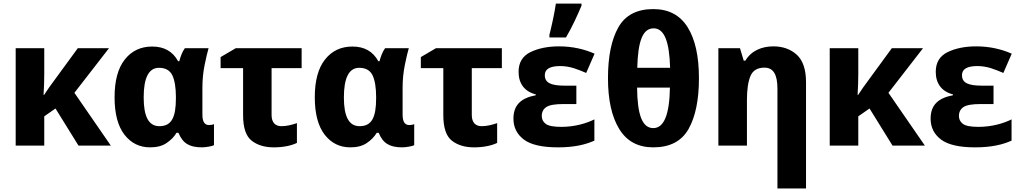

<svg xmlns="http://www.w3.org/2000/svg" viewBox="-20 -816 5724 1076"><path d="M416 -545.9 286.1 -368.2C264.6 -338.9 244.6 -312 227.1 -284.2H224.1C226.6 -322.8 228 -363.3 228 -402.8V-545.9H67.9V0H228V-164.1L291 -208L419.9 0H601.1L397 -295.9L590.8 -545.9Z M873 -108.9C813 -108.9 785.2 -163.1 785.2 -270C785.2 -377.9 812.5 -436 871.1 -436C907.2 -436 932.1 -421.9 945.8 -394C959 -366.2 965.8 -325.2 965.8 -272V-266.1C965.8 -156.7 940.9 -108.9 873 -108.9ZM821.3 9.8C858.4 9.8 889.2 2 913.1 -14.2C937 -30.3 956.1 -49.3 969.2 -71.8H980C992.7 -41 1009.3 -20 1029.8 -8.3C1049.8 3.9 1077.1 9.8 1111.8 9.8C1122.1 9.8 1134.3 8.3 1149.4 5.9C1164.6 3.4 1174.3 0.5 1179.2 -2.9V-120.1C1170.9 -116.7 1162.1 -115.2 1151.9 -115.2C1130.9 -115.2 1114.3 -127.9 1114.3 -172.9V-325.2C1114.3 -369.6 1118.7 -412.6 1127 -453.1C1135.3 -493.7 1142.6 -524.9 1148.9 -545.9H1016.1C1001 -525.9 990.7 -496.1 984.9 -473.1H978C948.2 -527.8 899.9 -555.2 833 -555.2C769 -555.2 717.8 -531.2 679.7 -482.9C641.1 -434.6 622.1 -363.8 622.1 -271C622.1 -178.7 640.6 -108.9 677.2 -61.5C713.9 -14.2 761.7 9.8 821.3 9.8Z M1301.3 -545.9 1216.3 -496.1V-434.1H1342.3V-170.9C1342.3 -100.1 1358.4 -52.7 1390.1 -27.8C1421.9 -2.9 1463.4 9.8 1514.2 9.8C1567.4 9.8 1613.3 0 1644 -15.1V-126C1613.3 -115.7 1586.9 -108.9 1556.2 -108.9C1522.9 -108.9 1502 -129.9 1502 -170.9V-434.1H1670.4V-545.9Z M1995.1 -108.9C1935.1 -108.9 1907.2 -163.1 1907.2 -270C1907.2 -377.9 1934.6 -436 1993.2 -436C2029.3 -436 2054.2 -421.9 2067.9 -394C2081.1 -366.2 2087.9 -325.2 2087.9 -272V-266.1C2087.9 -156.7 2063 -108.9 1995.1 -108.9ZM1943.4 9.8C1980.5 9.8 2011.2 2 2035.2 -14.2C2059.1 -30.3 2078.1 -49.3 2091.3 -71.8H2102.1C2114.7 -41 2131.3 -20 2151.9 -8.3C2171.9 3.9 2199.2 9.8 2233.9 9.8C2244.1 9.8 2256.3 8.3 2271.5 5.9C2286.6 3.4 2296.4 0.5 2301.3 -2.9V-120.1C2293 -116.7 2284.2 -115.2 2273.9 -115.2C2252.9 -115.2 2236.3 -127.9 2236.3 -172.9V-325.2C2236.3 -369.6 2240.7 -412.6 2249 -453.1C2257.3 -493.7 2264.6 -524.9 2271 -545.9H2138.2C2123 -525.9 2112.8 -496.1 2106.9 -473.1H2100.1C2070.3 -527.8 2022 -555.2 1955.1 -555.2C1891.1 -555.2 1839.8 -531.2 1801.8 -482.9C1763.2 -434.6 1744.1 -363.8 1744.1 -271C1744.1 -178.7 1762.7 -108.9 1799.3 -61.5C1835.9 -14.2 1883.8 9.8 1943.4 9.8Z M2423.3 -545.9 2338.4 -496.1V-434.1H2464.4V-170.9C2464.4 -100.1 2480.5 -52.7 2512.2 -27.8C2543.9 -2.9 2585.4 9.8 2636.2 9.8C2689.5 9.8 2735.4 0 2766.1 -15.1V-126C2735.4 -115.7 2709 -108.9 2678.2 -108.9C2645 -108.9 2624 -129.9 2624 -170.9V-434.1H2792.5V-545.9Z M3147 -335.9C3066.4 -335.9 3033.2 -352.1 3033.2 -395C3033.2 -428.7 3062 -445.8 3119.1 -445.8C3175.3 -445.8 3218.3 -426.8 3265.1 -407.2L3312 -515.1C3254.9 -540.5 3188 -556.2 3113.3 -556.2C3050.3 -556.2 2997.1 -545.4 2952.6 -523.9C2908.2 -502 2886.2 -465.3 2886.2 -413.1C2886.2 -347.2 2920.4 -302.7 2982.4 -287.1V-282.2C2903.8 -267.1 2857.4 -231 2857.4 -150.9C2857.4 -102.5 2877 -63.5 2915.5 -34.2C2954.1 -4.9 3018.1 9.8 3107.4 9.8C3199.2 9.8 3262.2 -5.9 3311 -27.8V-147C3268.6 -125.5 3202.6 -105 3125 -105C3081.5 -105 3052.7 -110.8 3038.1 -122.1C3023.4 -133.3 3016.1 -147.9 3016.1 -166C3016.1 -188 3024.9 -205.1 3042 -216.3C3059.1 -227.5 3090.8 -232.9 3138.2 -232.9H3210V-335.9ZM3151.9 -606C3188.5 -668.5 3216.8 -731.9 3238.8 -784.2V-795.9H3095.2C3088.4 -746.1 3070.8 -667 3059.1 -621.1V-606Z M3897 -377.9C3897 -500.5 3876 -595.7 3833.5 -663.6C3791 -731.4 3727.1 -765.1 3641.1 -765.1C3549.3 -765.1 3483.9 -731 3445.3 -662.6C3406.7 -594.2 3387.2 -499.5 3387.2 -377.9C3387.2 -256.3 3408.2 -161.6 3450.2 -93.3C3492.2 -24.4 3555.7 9.8 3641.1 9.8C3733.9 9.8 3799.8 -24.4 3838.9 -93.3C3877.4 -161.6 3897 -256.3 3897 -377.9ZM3641.1 -98.1C3578.6 -98.1 3551.8 -174.3 3550.3 -325.2H3734.4C3731.9 -173.8 3701.2 -98.1 3641.1 -98.1ZM3643.1 -657.2C3703.1 -657.2 3731.4 -582.5 3735.4 -436H3551.3C3555.2 -582.5 3580.6 -657.2 3643.1 -657.2Z M4314 -556.2C4250 -556.2 4190.4 -532.2 4157.2 -476.1H4147.9L4127 -545.9H4005.9V0H4166V-256.8C4166 -314.9 4172.9 -359.9 4186 -390.6C4199.2 -421.4 4225.6 -437 4264.2 -437C4314.5 -437 4336.9 -397.5 4336.9 -318.8V240.2H4497.1V-356C4497.1 -425.8 4480 -477.1 4445.8 -508.8C4411.1 -540.5 4367.2 -556.2 4314 -556.2Z M4978 -545.9 4848.1 -368.2C4826.7 -338.9 4806.6 -312 4789.1 -284.2H4786.1C4788.6 -322.8 4790 -363.3 4790 -402.8V-545.9H4629.9V0H4790V-164.1L4853 -208L4981.9 0H5163.1L4959 -295.9L5152.8 -545.9Z M5484.9 -335.9C5404.3 -335.9 5371.1 -352.1 5371.1 -395C5371.1 -428.7 5399.9 -445.8 5457 -445.8C5513.2 -445.8 5556.2 -426.8 5603 -407.2L5649.9 -515.1C5592.8 -540.5 5525.9 -556.2 5451.2 -556.2C5388.2 -556.2 5335 -545.4 5290.5 -523.9C5246.1 -502 5224.1 -465.3 5224.1 -413.1C5224.1 -347.2 5258.3 -302.7 5320.3 -287.1V-282.2C5241.7 -267.1 5195.3 -231 5195.3 -150.9C5195.3 -102.5 5214.8 -63.5 5253.4 -34.2C5292 -4.9 5356 9.8 5445.3 9.8C5537.1 9.8 5600.1 -5.9 5648.9 -27.8V-147C5606.4 -125.5 5540.5 -105 5462.9 -105C5419.4 -105 5390.6 -110.8 5376 -122.1C5361.3 -133.3 5354 -147.9 5354 -166C5354 -188 5362.8 -205.1 5379.9 -216.3C5397 -227.5 5428.7 -232.9 5476.1 -232.9H5547.9V-335.9Z"/></svg>

Font: Avrile Sans
Style: Bold
Weight: 700
Designer: Monotype Design Team, Google (font), Stefan Peev (BGR Cyrillic), Cristiano Sobral (main changes)
Foundry: The Avrile Sans Project Authors
Version: Version 3.110